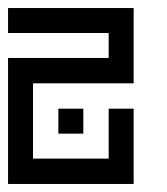

<svg xmlns="http://www.w3.org/2000/svg" viewBox="-20 -382 415 477"><path d="M0 -362H312V-300V-238V-175H62V12H250V-112H312V12V75H0V12V-175V-238H250V-300H0ZM125 -50V-112H187V-50Z"/></svg>

Font: Jawi Kufi
Style: Medium
Weight: 500
Version: Version 2.3